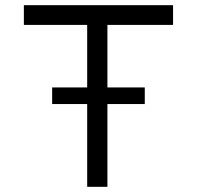

<svg xmlns="http://www.w3.org/2000/svg" viewBox="-20 -720 758 740"><path d="M181 -319V-383H538V-319ZM316 0V-624H72V-700H647V-624H394V0Z"/></svg>

Font: Lexend Mega Light
Style: Regular
Weight: 300
Version: Version 1.007